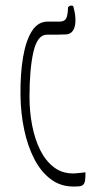

<svg xmlns="http://www.w3.org/2000/svg" viewBox="-20 -671 372 703"><path d="M249 12Q201 12 165 -15.5Q129 -43 105 -90Q81 -137 68.5 -196.5Q56 -256 55 -321Q54 -401 64.5 -462Q75 -523 97 -557.5Q119 -592 155 -592Q167 -592 178.5 -592Q190 -592 201 -592Q217 -593 222.5 -604Q228 -615 229 -642Q229 -646 233.5 -648.5Q238 -651 243 -650.5Q248 -650 249 -646Q255 -624 256 -605.5Q257 -587 253.5 -573.5Q250 -560 241.5 -552.5Q233 -545 220 -545Q202 -544 185.5 -544Q169 -544 152 -544Q117 -544 102.5 -481.5Q88 -419 88 -316Q88 -261 98 -210.5Q108 -160 127.5 -121Q147 -82 177 -59Q207 -36 247 -36Q258 -36 268.5 -37.5Q279 -39 293 -40Q293 -21 291.5 -10.5Q290 0 285 5Q280 10 271.5 11Q263 12 249 12Z"/></svg>

Font: Noto Rashi Hebrew ExtraLight
Style: Regular
Weight: 250
Version: Version 1.006